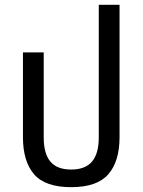

<svg xmlns="http://www.w3.org/2000/svg" viewBox="-20 -765 591 795"><path d="M275 10Q167 10 121 -43.5Q75 -97 75 -197V-548H161V-196Q161 -129 188.5 -96Q216 -63 275 -63Q333 -63 361 -96Q389 -129 389 -196V-745H475V-197Q475 -97 428.5 -43.5Q382 10 275 10Z"/></svg>

Font: Noto Sans Thai SemiCondensed
Style: Regular
Weight: 400
Width: 4
Designer: Monotype Design Team
Foundry: Monotype Imaging Inc.
Version: Version 2.001